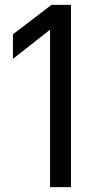

<svg xmlns="http://www.w3.org/2000/svg" viewBox="-20 -770 431 790"><path d="M186 -647.9 33.2 -527.8V-628.9L191.9 -750H272V0H186Z"/></svg>

Font: Oakes Grotesk
Style: Regular
Weight: 400
Designer: Samuel Oakes
Foundry: Samuel Oakes
Version: Version 1.0 | wf-rip DC20170320